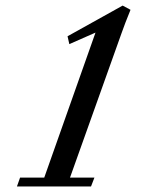

<svg xmlns="http://www.w3.org/2000/svg" viewBox="-20 -671 537 691"><path d="M41 0 52.2 -31.7H139.2L323.7 -553.7L229.5 -512.2L223.1 -540.5L421.4 -650.9L449.7 -635.7Q429.2 -585.4 417.5 -551.8L231.9 -31.7H319.8L307.6 0Z"/></svg>

Font: Elstob 10pt Medium
Style: Italic
Weight: 500
Italic angle: -20°
Designer: Peter S. Baker
Version: Version 1.015